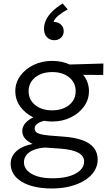

<svg xmlns="http://www.w3.org/2000/svg" viewBox="-20 -846 629 1091"><path d="M274.5 225Q220 225 176.8 215Q133.5 205 103 186.5Q72.5 168 56.5 142Q40.5 116 40.5 84Q40.5 57.5 54.5 35Q68.5 12.5 96.2 -3.8Q124 -20 165.5 -28Q136 -42 121.2 -60Q106.5 -78 106.5 -101.5Q106.5 -121 117.8 -138Q129 -155 150 -168.5Q171 -182 200.2 -191.2Q229.5 -200.5 265.5 -203.5L286 -165Q253.5 -165 229 -159Q204.5 -153 190.8 -142Q177 -131 177 -115.5Q177 -95 200 -87Q223 -79 259 -76L342 -69.5Q404 -65 447 -49.8Q490 -34.5 512.5 -7Q535 20.5 535 61.5Q535 96 516.2 125.8Q497.5 155.5 462.8 177.8Q428 200 380.2 212.5Q332.5 225 274.5 225ZM277.5 167Q362 167 410 140.2Q458 113.5 458 71.5Q458 39.5 424.2 21.5Q390.5 3.5 323 -1.5L236 -7.5Q198.5 -5 171.2 6Q144 17 130 35Q116 53 116 76Q116 103 135.5 123.5Q155 144 191 155.5Q227 167 277.5 167ZM276.5 -155.5Q218 -155.5 170.5 -178.5Q123 -201.5 95 -240.5Q67 -279.5 67 -328Q67 -376 95.2 -415Q123.5 -454 170.8 -477Q218 -500 276.5 -500Q334.5 -500 381.8 -477Q429 -454 457.2 -415Q485.5 -376 485.5 -328Q485.5 -280 457.5 -241Q429.5 -202 382 -178.8Q334.5 -155.5 276.5 -155.5ZM276.5 -219Q316 -219 346.2 -232.8Q376.5 -246.5 393.2 -271Q410 -295.5 410 -328Q410 -376.5 373 -406.5Q336 -436.5 276.5 -436.5Q236.5 -436.5 206.5 -422.8Q176.5 -409 159.5 -384.5Q142.5 -360 142.5 -328Q142.5 -279.5 179.8 -249.2Q217 -219 276.5 -219ZM354 -421.5 327 -478 567.5 -485 566.5 -420ZM288.5 -617.5Q262.5 -617.5 246.2 -635.2Q230 -653 230 -682Q230 -708.5 242 -733.5Q254 -758.5 277.8 -781.8Q301.5 -805 336 -826L365 -792.5Q337 -778 313.2 -758.8Q289.5 -739.5 284.5 -721Q301 -721.5 313.8 -715Q326.5 -708.5 334.2 -696.5Q342 -684.5 342 -668Q342 -646.5 326.8 -632Q311.5 -617.5 288.5 -617.5Z"/></svg>

Font: Geologica Roman ExtraLight
Style: Regular
Weight: 250
Designer: Sindre Bremnes, Frode Helland
Foundry: Monokrom Skriftforlag AS
Version: Version 1.010;gftools[0.9.28]